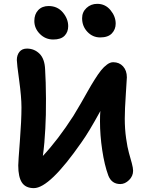

<svg xmlns="http://www.w3.org/2000/svg" viewBox="-20 -971 766 991"><path d="M497.1 -777.8Q458.5 -777.8 431.2 -806.6Q403.8 -835.4 403.8 -877Q403.8 -908.7 426.5 -929.9Q449.2 -951.2 481.9 -951.2Q523.4 -951.2 550.3 -918.7Q577.1 -886.2 577.1 -849.1Q577.1 -819.3 557.4 -798.6Q537.6 -777.8 497.1 -777.8ZM254.9 -767.1Q214.4 -767.1 185.8 -795.9Q157.2 -824.7 157.2 -862.8Q157.2 -897.5 177.2 -918.7Q197.3 -939.9 231 -939.9Q276.4 -939.9 304.2 -907Q332 -874 332 -835.9Q332 -805.7 313.2 -786.4Q294.4 -767.1 254.9 -767.1ZM154.8 0Q112.3 0 93.3 -28.6Q74.2 -57.1 74.2 -117.2Q74.2 -134.8 82.5 -241.7Q90.8 -348.6 90.8 -417Q90.8 -470.2 78.9 -556.9Q66.9 -643.6 66.9 -661.1Q66.9 -686.5 80.3 -703.4Q93.8 -720.2 119.1 -720.2Q157.2 -720.2 184.1 -693.6Q210.9 -667 212.9 -611.8Q216.8 -551.3 217.3 -462.2Q217.8 -373 213.9 -307.1Q210.4 -233.4 201.2 -166Q279.8 -250 358.9 -373Q376 -400.4 397.7 -438.2Q419.4 -476.1 434.6 -503.2Q449.7 -530.3 468.3 -559.8Q486.8 -589.4 501.5 -607.7Q516.1 -626 532.5 -637.9Q548.8 -649.9 564 -649.9Q595.7 -649.9 615.2 -628.4Q634.8 -606.9 634.8 -571.8Q634.8 -562 629.4 -484.1Q624 -406.2 624 -358.9Q624 -305.2 630.9 -257.1Q637.7 -209 645.5 -181.9Q653.3 -154.8 660.2 -129.2Q667 -103.5 667 -89.8Q667 -62 646 -41.5Q625 -21 601.1 -21Q556.2 -21 539.1 -64.9Q519 -119.6 507.6 -196.3Q496.1 -272.9 496.1 -345.2Q496.1 -379.9 498 -397.9Q438.5 -289.1 400.9 -236.8Q236.3 0 154.8 0Z"/></svg>

Font: Shantell Sans Irregular
Style: Regular
Weight: 600
Designer: Stephen Nixon, Anya Danilova, Shantell Martin
Foundry: Arrow Type
Version: Version 1.006;[9816181b4]